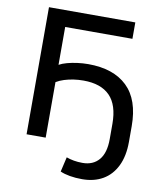

<svg xmlns="http://www.w3.org/2000/svg" viewBox="-95 -783 897 1049"><g transform="rotate(10 353.0 -258.0)"><path d="M432 189Q395 189 363.5 183.5Q332 178 310 168L329 86Q348 93 370.5 97Q393 101 419 101Q477 101 510 62.5Q543 24 543 -53V-137Q543 -242 493.5 -292.5Q444 -343 347 -343Q318 -343 291.5 -339Q265 -335 241 -327.5Q217 -320 197 -308V0H91V-705H570V-614H197V-404Q215 -414 241 -421Q267 -428 297 -432Q327 -436 357 -436Q497 -436 573 -363Q649 -290 649 -143V-56Q649 23 622 78Q595 133 546.5 161Q498 189 432 189Z"/></g></svg>

Font: NunitoSans_10ptSemiBold
Style: Regular
Weight: 600
Designer: Vernon Adams
Foundry: Vernon Adams
Version: Version 3.101;gftools[0.9.27]